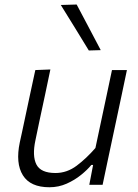

<svg xmlns="http://www.w3.org/2000/svg" viewBox="-20 -798 596 829"><path d="M193.5 10.5Q111 10.5 78.8 -41.2Q46.5 -93 65.5 -183.5Q70 -204.5 74.5 -224.5Q79 -244.5 84.5 -271.5Q98 -335 109.2 -387.5Q120.5 -440 132.5 -495.5L197.5 -498Q186 -443 174.8 -389.8Q163.5 -336.5 150.5 -276.5L133 -192.5Q118.5 -124.5 137.2 -87.8Q156 -51 219.5 -51Q269 -51 311 -82.5Q353 -114 392 -159L417 -276.5Q429.5 -336 440.8 -388.2Q452 -440.5 463.5 -495.5H528Q516.5 -440 505.2 -387.2Q494 -334.5 480.5 -271L469.5 -219.5Q456.5 -158 445.5 -106.8Q434.5 -55.5 423 0H365.5L382 -86H374.5Q357.5 -65 330 -42.8Q302.5 -20.5 267.8 -5Q233 10.5 193.5 10.5ZM363.5 -580Q334 -629 303.5 -678Q273 -727 242.5 -776.5L311 -778.5Q337 -729.5 363 -680.2Q389 -631 415 -581.5Z"/></svg>

Font: Commissioner Light
Style: Italic
Weight: 300
Italic angle: -12°
Designer: Kostas Bartsokas
Foundry: Kostas Bartsokas
Version: Version 1.000; ttfautohint (v1.8.3)